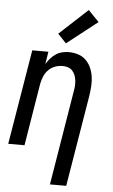

<svg xmlns="http://www.w3.org/2000/svg" viewBox="-64 -823 627 1069"><g transform="rotate(5 250.0 -288.0)"><path d="M257 205 344 -323Q347 -338 348 -354Q349 -370 347 -385Q345 -400 339.5 -414Q334 -428 324 -438.5Q314 -449 299.5 -453.5Q285 -458 270 -458Q248 -458 227 -450Q206 -442 190.5 -426Q175 -410 166.5 -389.5Q158 -369 154 -348L97 0H6L94 -530H184L173 -460Q183 -477 196 -492Q209 -507 225.5 -518Q242 -529 261 -533.5Q280 -538 298 -538Q325 -538 350 -530Q375 -522 393 -504.5Q411 -487 421.5 -464Q432 -441 436 -415.5Q440 -390 438.5 -363Q437 -336 433 -309L348 205ZM277 -585 230 -635 388 -781 448 -719Z"/></g></svg>

Font: Iosevka Curly Medium Oblique
Style: Regular
Weight: 500
Italic angle: -9°
Monospace: yes
Designer: Belleve Invis
Foundry: Belleve Invis
Version: Version 11.1.0; ttfautohint (v1.8.3)